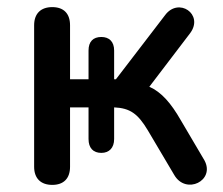

<svg xmlns="http://www.w3.org/2000/svg" viewBox="-20 -513 627 540"><path d="M127 7C159 7 177 -11 177 -44V-211H229V-122C229 -97 242 -83 265 -83C287 -83 301 -97 301 -122V-211C346 -209 368 -193 396 -146L470 -21C503 36 586 -5 555 -62L489 -174C461 -223 434 -254 400 -269L515 -420C554 -473 482 -522 444 -470L306 -290H301V-371C301 -396 287 -409 265 -409C242 -409 229 -396 229 -371V-290H177V-442C177 -475 159 -493 127 -493C95 -493 76 -475 76 -442V-44C76 -11 95 7 127 7Z"/></svg>

Font: Nunito SemiBold
Style: Regular
Weight: 600
Designer: Vernon Adams
Foundry: Vernon Adams
Version: Version 3.602